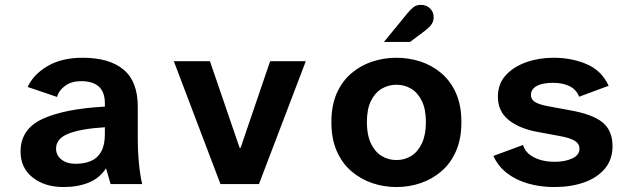

<svg xmlns="http://www.w3.org/2000/svg" viewBox="-20 -743 2568 775"><path d="M236.3 12Q161.2 12 112.1 -26.4Q63 -64.8 63 -131.4Q63 -221.4 150.7 -262.5Q238.4 -303.6 403.3 -312.7V-325.8Q403.3 -371.3 379 -393.4Q354.6 -415.4 306.9 -415.4Q270 -415.4 244.2 -397.5Q218.4 -379.5 210.2 -351.7L91.6 -392Q115.5 -443.4 172.8 -476.7Q230.1 -509.9 313.7 -509.9Q421.1 -509.9 478.6 -462.1Q536.1 -414.3 536.1 -312.4V-187Q536.1 -130.3 541.2 -80.1Q546.3 -29.9 554.1 0H426.4L408 -63.8Q382.6 -24.3 338.7 -6.2Q294.8 12 236.3 12ZM284.6 -81.9Q320.3 -81.9 346.9 -93.1Q373.5 -104.3 388.4 -130.8Q403.3 -157.3 403.3 -202V-229.4Q306.1 -223.3 256.2 -203.5Q206.3 -183.7 206.3 -143Q206.3 -116.3 228 -99.1Q249.7 -81.9 284.6 -81.9Z M869.9 0 681.6 -496H827.4L947.2 -146.3H951.2L1070.4 -496H1214.4L1025.3 0Z M1580 12Q1530 12 1482.9 -3.8Q1435.9 -19.6 1398.4 -51.8Q1360.8 -84.1 1339.2 -133.5Q1317.6 -182.9 1317.6 -250.1Q1317.6 -317.3 1339.2 -366.3Q1360.8 -415.3 1398.4 -447.2Q1435.9 -479.1 1482.9 -494.5Q1530 -509.9 1580 -509.9Q1631 -509.9 1677.7 -494.5Q1724.3 -479.1 1761.9 -447.2Q1799.4 -415.3 1820.9 -366.3Q1842.4 -317.3 1842.4 -250.1Q1842.4 -182.9 1820.9 -133.5Q1799.4 -84.1 1761.9 -51.8Q1724.3 -19.6 1677.7 -3.8Q1631 12 1580 12ZM1580 -97Q1614.1 -97 1640.8 -114Q1667.5 -131 1683.3 -165.1Q1699.1 -199.2 1699.1 -250.1Q1699.1 -302 1682.9 -335.2Q1666.7 -368.4 1640.1 -384.7Q1613.4 -400.9 1580 -400.9Q1547.4 -400.9 1520.3 -384.7Q1493.3 -368.4 1477.1 -335.2Q1460.9 -302 1460.9 -250.1Q1460.9 -199.2 1476.7 -165.1Q1492.5 -131 1519.6 -114Q1546.6 -97 1580 -97ZM1529.7 -573.7 1624.4 -689.2Q1637.7 -705.6 1649.5 -714.5Q1661.2 -723.4 1678.7 -723.4Q1701.6 -723.4 1716.1 -708.8Q1730.5 -694.3 1730.5 -673.9Q1730.5 -660.1 1723.7 -647.6Q1716.8 -635.1 1692.9 -616.9L1635.1 -573.7Z M2217.7 12Q2159.6 12 2110.2 -2.6Q2060.9 -17.1 2025.4 -45Q1989.9 -72.9 1971.6 -113.6L2091.1 -157.8Q2101.1 -125.1 2136.1 -107.5Q2171.1 -89.9 2219.4 -89.9Q2260.5 -89.9 2289.8 -103.5Q2319.1 -117.1 2319.1 -143.3Q2319.1 -162.1 2300.8 -174.2Q2282.5 -186.3 2236.9 -194.4L2149.3 -210.6Q2076.7 -223.8 2033.2 -258.7Q1989.7 -293.7 1989.7 -352.2Q1989.7 -404.2 2021.3 -439Q2052.8 -473.8 2104 -491.8Q2155.2 -509.9 2214.7 -509.9Q2287.8 -509.9 2348.4 -483.9Q2408.9 -457.9 2436.7 -396.8L2317.7 -352.6Q2307.1 -380.6 2279.8 -394.7Q2252.5 -408.7 2212.7 -408.7Q2168.4 -408.7 2145.7 -395.5Q2123 -382.2 2123 -359.9Q2123 -342.3 2138.2 -332.1Q2153.5 -321.8 2189.1 -314.9L2280.6 -297.9Q2371.9 -281.9 2412.1 -249Q2452.4 -216.2 2452.4 -152.8Q2452.4 -98.4 2420.9 -61.5Q2389.5 -24.6 2336.4 -6.3Q2283.3 12 2217.7 12Z"/></svg>

Font: Atkinson Hyperlegible Mono ExtraLight
Style: Regular
Weight: 200
Monospace: yes
Designer: Elliott Scott, Megan Eiswerth, Linus Boman, Theodore Petrosky, Letters from Sweden
Foundry: Applied Design Works, Letters from Sweden
Version: Version 2.001